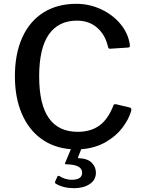

<svg xmlns="http://www.w3.org/2000/svg" viewBox="-20 -772 752 1005"><path d="M667 -192Q654 -147 620 -102.5Q586 -58 531 -27Q476 4 405 9L389 50Q386 56 393 56Q439 58 460.5 80Q482 102 482 132Q482 170 449.5 191.5Q417 213 368 213Q312 213 273 190Q267 187 268 180L281 151Q282 149 284.5 148.5Q287 148 290 149Q321 169 355 169Q410 169 410 132Q410 111 390 100Q370 89 327 88Q317 88 321 81L351 9Q260 2 194 -47Q128 -96 93 -179.5Q58 -263 58 -373Q58 -490 96.5 -575.5Q135 -661 207.5 -706.5Q280 -752 379 -752Q448 -752 509 -723.5Q570 -695 610 -647Q650 -599 659 -542Q660 -538 660 -532Q660 -527 658 -525.5Q656 -524 650 -523L557 -517H554Q548 -517 545 -528Q531 -590 488.5 -627Q446 -664 383 -664Q286 -664 235.5 -591.5Q185 -519 185 -372Q185 -226 235.5 -154Q286 -82 387 -82Q455 -82 500.5 -115Q546 -148 574 -221Q575 -228 589 -226L660 -209Q669 -207 667 -192Z"/></svg>

Font: n
Style: Regular
Weight: 500
Designer: Pablo Impallari, Rodrigo Fuenzalida
Foundry: Impallari Type
Version: Version 1.002; ttfautohint (v1.5)